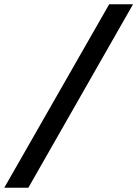

<svg xmlns="http://www.w3.org/2000/svg" viewBox="-60 -706 642 897"><path d="M-40 171 450 -686H561.5L72.5 171Z"/></svg>

Font: Chivo Medium
Style: Italic
Weight: 500
Italic angle: -8.05°
Designer: Hector Gatti
Foundry: Omnibus-Type
Version: Version 2.002